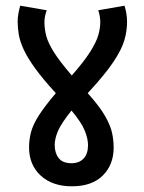

<svg xmlns="http://www.w3.org/2000/svg" viewBox="-20 -652 505 674"><path d="M379 -134Q379 -74 341 -36Q303 2 232 2Q164 2 123 -35.5Q82 -73 82 -135Q82 -162 89 -188.5Q96 -215 116.5 -247Q137 -279 176 -325Q130 -375 103 -412.5Q76 -450 63 -478.5Q50 -507 46 -530.5Q42 -554 42 -576Q42 -590 44.5 -604Q47 -618 51 -632L144 -616Q136 -594 136 -574Q136 -550 142.5 -525.5Q149 -501 169.5 -468.5Q190 -436 232 -387Q275 -436 296.5 -470Q318 -504 325 -528.5Q332 -553 332 -574Q332 -594 325 -616L417 -632Q426 -604 426 -575Q426 -543 416.5 -510.5Q407 -478 378 -434.5Q349 -391 288 -325Q330 -278 349 -244.5Q368 -211 373.5 -185Q379 -159 379 -134ZM172 -143Q172 -115 186 -97Q200 -79 231 -79Q258 -79 273.5 -95.5Q289 -112 289 -142Q289 -165 277.5 -193.5Q266 -222 231 -264Q195 -219 183.5 -192Q172 -165 172 -143Z"/></svg>

Font: Noto Sans Devanagari UI Condensed Medium
Style: Regular
Weight: 500
Width: 3
Designer: Jelle Bosma - Monotype Design Team
Foundry: Monotype Imaging Inc.
Version: Version 2.003